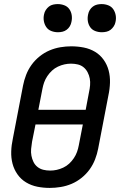

<svg xmlns="http://www.w3.org/2000/svg" viewBox="-20 -909 590 941"><path d="M224 12Q192 12 162.5 6Q133 0 108 -15Q83 -30 66 -54Q49 -78 41.5 -106.5Q34 -135 35 -166.5Q36 -198 43 -230L93 -490Q98 -516 108 -542Q118 -568 134.5 -591Q151 -614 174 -632.5Q197 -651 223 -662Q249 -673 276 -677.5Q303 -682 329 -682Q361 -682 391 -676Q421 -670 446 -655Q471 -640 488 -616Q505 -592 512.5 -563.5Q520 -535 519 -503.5Q518 -472 511 -440L461 -180Q456 -154 446 -128Q436 -102 419.5 -79Q403 -56 380 -37.5Q357 -19 331 -8Q305 3 277.5 7.5Q250 12 224 12ZM168 -371H400L416 -456Q420 -474 421.5 -491Q423 -508 420 -524Q417 -540 409.5 -554.5Q402 -569 390 -579Q378 -589 362 -593Q346 -597 328 -597Q312 -597 296 -593.5Q280 -590 264 -582.5Q248 -575 235 -563Q222 -551 212 -536Q202 -521 196.5 -505.5Q191 -490 188 -474ZM226 -73Q242 -73 258 -76.5Q274 -80 290 -87.5Q306 -95 319 -107Q332 -119 342 -134Q352 -149 357.5 -164.5Q363 -180 366 -196L386 -299H154L137 -214Q134 -196 132.5 -179Q131 -162 134 -146Q137 -130 144 -115.5Q151 -101 163.5 -91Q176 -81 192 -77Q208 -73 226 -73ZM479 -751Q462 -751 446.5 -757Q431 -763 422 -776Q413 -789 410.5 -805.5Q408 -822 412 -839Q414 -850 420 -860Q426 -870 435.5 -877Q445 -884 456 -886.5Q467 -889 478 -889Q495 -889 510.5 -883Q526 -877 535 -864Q544 -851 547 -834.5Q550 -818 546 -801Q544 -790 537.5 -780Q531 -770 522 -763Q513 -756 501.5 -753.5Q490 -751 479 -751ZM264 -751Q247 -751 231.5 -757Q216 -763 207 -776Q198 -789 195 -805.5Q192 -822 196 -839Q198 -850 204.5 -860Q211 -870 220 -877Q229 -884 240.5 -886.5Q252 -889 263 -889Q280 -889 295.5 -883Q311 -877 320 -864Q329 -851 331.5 -834.5Q334 -818 330 -801Q328 -790 322 -780Q316 -770 306.5 -763Q297 -756 286 -753.5Q275 -751 264 -751Z"/></svg>

Font: Lode Dark Term
Style: Bold Italic
Weight: 700
Italic angle: -11°
Monospace: yes
Designer: Belleve Invis
Foundry: Belleve Invis
Version: Version 29.2.0